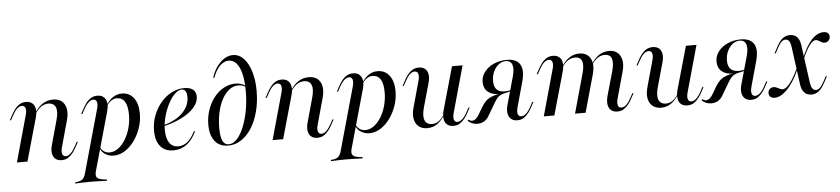

<svg xmlns="http://www.w3.org/2000/svg" viewBox="-46 -909 6005 1373"><g transform="rotate(-5 2956.5 -222.5)"><path d="M366.1 11.3Q337.9 11.3 320.6 -3.2Q303.2 -17.7 299.2 -44Q295.2 -70.2 304.8 -104L352.4 -275.8Q370.2 -336.3 357.3 -368.1Q344.4 -400 304.8 -400Q275.8 -400 251.6 -382.7Q227.4 -365.3 205.6 -330.6L204.8 -337.1Q231.5 -382.3 265.3 -404Q299.2 -425.8 340.3 -425.8Q398.4 -425.8 422.6 -382.7Q446.8 -339.5 426.6 -267.7L375.8 -84.7Q366.1 -51.6 372.2 -33.1Q378.2 -14.5 396.8 -14.5Q415.3 -14.5 432.7 -31.5Q450 -48.4 466.9 -79.8L483.1 -109.7H491.9L473.4 -75.8Q462.9 -54.8 448 -35.1Q433.1 -15.3 413.3 -2Q393.5 11.3 366.1 11.3ZM44.4 0 136.3 -329.8Q146 -362.1 140.3 -381Q134.7 -400 114.5 -400Q96.8 -400 79.4 -383.5Q62.1 -366.9 45.2 -334.7L29 -304.8H20.2L38.7 -339.5Q50 -360.5 64.5 -380.2Q79 -400 99.2 -412.9Q119.4 -425.8 146 -425.8Q174.2 -425.8 191.1 -411.3Q208.1 -396.8 212.5 -371Q216.9 -345.2 208.1 -311.3L120.2 0Z M446 186.3 448.4 177.4Q471.8 175.8 485.9 170.2Q500 164.5 508.9 152Q517.7 139.5 523.4 116.9L648.4 -329.8Q658.1 -362.9 652.4 -381.5Q646.8 -400 626.6 -400Q610.5 -400 592.7 -383.9Q575 -367.7 557.3 -334.7L541.1 -304.8H532.3L550.8 -339.5Q562.1 -360.5 576.6 -380.2Q591.1 -400 611.3 -412.9Q631.5 -425.8 658.1 -425.8Q699.2 -425.8 716.9 -394.4Q734.7 -362.9 720.2 -311.3L601.6 111.3Q595.2 134.7 600 148.4Q604.8 162.1 623.4 168.5Q641.9 175 675.8 177.4L673.4 186.3Q662.1 185.5 642.7 185.1Q623.4 184.7 600.8 183.9Q578.2 183.1 555.6 183.1Q522.6 183.1 492.7 184.3Q462.9 185.5 446 186.3ZM739.5 11.3Q705.6 11.3 679 -5.6Q652.4 -22.6 641.9 -50.8L644.4 -58.1Q654.8 -37.1 671.8 -25.4Q688.7 -13.7 712.1 -13.7Q743.5 -13.7 772.6 -34.7Q801.6 -55.6 824.2 -91.9Q846.8 -128.2 859.7 -174.6Q872.6 -221 872.6 -271.8Q872.6 -332.3 853.2 -363.7Q833.9 -395.2 796 -395.2Q774.2 -395.2 755.2 -382.3Q736.3 -369.4 721.8 -345.2L721 -351.6Q742.7 -388.7 771.4 -407.3Q800 -425.8 833.9 -425.8Q887.9 -425.8 919.4 -384.7Q950.8 -343.5 950.8 -271.8Q950.8 -217.7 933.1 -166.9Q915.3 -116.1 885.5 -75.8Q855.6 -35.5 817.7 -12.1Q779.8 11.3 739.5 11.3Z M1168.5 11.3Q1107.3 11.3 1074.2 -28.2Q1041.1 -67.7 1041.1 -141.1Q1041.1 -197.6 1060.5 -248.8Q1079.8 -300 1113.3 -339.9Q1146.8 -379.8 1190.3 -402.8Q1233.9 -425.8 1282.3 -425.8Q1323.4 -425.8 1345.2 -408.1Q1366.9 -390.3 1366.9 -357.3Q1366.9 -317.7 1335.1 -280.6Q1303.2 -243.5 1246.4 -214.1Q1189.5 -184.7 1113.7 -166.9V-174.2Q1174.2 -191.1 1215.3 -218.5Q1256.5 -246 1278.2 -281.9Q1300 -317.7 1300 -360.5Q1300 -387.9 1290.7 -402.4Q1281.5 -416.9 1263.7 -416.9Q1239.5 -416.9 1213.7 -391.9Q1187.9 -366.9 1166.5 -325.8Q1145.2 -284.7 1131.9 -236.3Q1118.5 -187.9 1118.5 -140.3Q1118.5 -79 1140.7 -46.8Q1162.9 -14.5 1204.8 -14.5Q1240.3 -14.5 1270.2 -38.3Q1300 -62.1 1324.2 -112.1H1333.1Q1305.6 -51.6 1263.7 -20.2Q1221.8 11.3 1168.5 11.3Z M1561.3 11.3Q1499.2 11.3 1465.3 -31Q1431.5 -73.4 1431.5 -149.2Q1431.5 -205.6 1448.8 -255.6Q1466.1 -305.6 1496 -344Q1525.8 -382.3 1565.7 -404Q1605.6 -425.8 1649.2 -425.8Q1695.2 -425.8 1723.4 -401.6L1722.6 -393.5Q1713.7 -402.4 1699.2 -406.9Q1684.7 -411.3 1668.5 -411.3Q1634.7 -411.3 1605.2 -389.1Q1575.8 -366.9 1553.6 -327Q1531.5 -287.1 1519.4 -233.9Q1507.3 -180.6 1507.3 -118.5Q1507.3 -56.5 1521.4 -27Q1535.5 2.4 1565.3 2.4Q1596.8 2.4 1624.2 -27Q1651.6 -56.5 1673 -108.1Q1694.4 -159.7 1706.9 -226.2Q1719.4 -292.7 1719.4 -366.1Q1719.4 -437.9 1707.3 -488.7Q1695.2 -539.5 1672.2 -566.5Q1649.2 -593.5 1616.1 -593.5Q1582.3 -593.5 1552.8 -564.1Q1523.4 -534.7 1504 -480.6H1495.2Q1515.3 -546.8 1558.5 -588.7Q1601.6 -630.6 1649.2 -630.6Q1692.7 -630.6 1725.8 -596.4Q1758.9 -562.1 1777.8 -501.2Q1796.8 -440.3 1796.8 -360.5Q1796.8 -281.5 1779 -213.7Q1761.3 -146 1729.4 -95.6Q1697.6 -45.2 1654.4 -16.9Q1611.3 11.3 1561.3 11.3Z M2201.6 11.3Q2173.4 11.3 2156 -3.2Q2138.7 -17.7 2134.7 -44Q2130.6 -70.2 2140.3 -104L2187.9 -275.8Q2205.6 -336.3 2192.7 -368.1Q2179.8 -400 2140.3 -400Q2111.3 -400 2087.1 -382.7Q2062.9 -365.3 2041.1 -330.6L2040.3 -337.1Q2066.9 -382.3 2100.8 -404Q2134.7 -425.8 2175.8 -425.8Q2233.9 -425.8 2258.1 -382.7Q2282.3 -339.5 2262.1 -267.7L2211.3 -84.7Q2201.6 -51.6 2207.7 -33.1Q2213.7 -14.5 2232.3 -14.5Q2250.8 -14.5 2268.1 -31.5Q2285.5 -48.4 2302.4 -79.8L2318.5 -109.7H2327.4L2308.9 -75.8Q2298.4 -54.8 2283.5 -35.1Q2268.5 -15.3 2248.8 -2Q2229 11.3 2201.6 11.3ZM1879.8 0 1971.8 -329.8Q1981.5 -362.1 1975.8 -381Q1970.2 -400 1950 -400Q1932.3 -400 1914.9 -383.5Q1897.6 -366.9 1880.6 -334.7L1864.5 -304.8H1855.6L1874.2 -339.5Q1885.5 -360.5 1900 -380.2Q1914.5 -400 1934.7 -412.9Q1954.8 -425.8 1981.5 -425.8Q2009.7 -425.8 2026.6 -411.3Q2043.5 -396.8 2048 -371Q2052.4 -345.2 2043.5 -311.3L1955.6 0Z M2281.5 186.3 2283.9 177.4Q2307.3 175.8 2321.4 170.2Q2335.5 164.5 2344.4 152Q2353.2 139.5 2358.9 116.9L2483.9 -329.8Q2493.5 -362.9 2487.9 -381.5Q2482.3 -400 2462.1 -400Q2446 -400 2428.2 -383.9Q2410.5 -367.7 2392.7 -334.7L2376.6 -304.8H2367.7L2386.3 -339.5Q2397.6 -360.5 2412.1 -380.2Q2426.6 -400 2446.8 -412.9Q2466.9 -425.8 2493.5 -425.8Q2534.7 -425.8 2552.4 -394.4Q2570.2 -362.9 2555.6 -311.3L2437.1 111.3Q2430.6 134.7 2435.5 148.4Q2440.3 162.1 2458.9 168.5Q2477.4 175 2511.3 177.4L2508.9 186.3Q2497.6 185.5 2478.2 185.1Q2458.9 184.7 2436.3 183.9Q2413.7 183.1 2391.1 183.1Q2358.1 183.1 2328.2 184.3Q2298.4 185.5 2281.5 186.3ZM2575 11.3Q2541.1 11.3 2514.5 -5.6Q2487.9 -22.6 2477.4 -50.8L2479.8 -58.1Q2490.3 -37.1 2507.3 -25.4Q2524.2 -13.7 2547.6 -13.7Q2579 -13.7 2608.1 -34.7Q2637.1 -55.6 2659.7 -91.9Q2682.3 -128.2 2695.2 -174.6Q2708.1 -221 2708.1 -271.8Q2708.1 -332.3 2688.7 -363.7Q2669.4 -395.2 2631.5 -395.2Q2609.7 -395.2 2590.7 -382.3Q2571.8 -369.4 2557.3 -345.2L2556.5 -351.6Q2578.2 -388.7 2606.9 -407.3Q2635.5 -425.8 2669.4 -425.8Q2723.4 -425.8 2754.8 -384.7Q2786.3 -343.5 2786.3 -271.8Q2786.3 -217.7 2768.5 -166.9Q2750.8 -116.1 2721 -75.8Q2691.1 -35.5 2653.2 -12.1Q2615.3 11.3 2575 11.3Z M2990.3 11.3Q2952.4 11.3 2928.2 -8.5Q2904 -28.2 2897.6 -63.7Q2891.1 -99.2 2904.8 -146.8L2955.6 -329.8Q2965.3 -363.7 2959.3 -381.9Q2953.2 -400 2934.7 -400Q2916.1 -400 2898.8 -383.5Q2881.5 -366.9 2864.5 -334.7L2848.4 -304.8H2839.5L2858.1 -339.5Q2868.5 -360.5 2883.5 -380.2Q2898.4 -400 2918.5 -412.9Q2938.7 -425.8 2965.3 -425.8Q2994.4 -425.8 3011.3 -411.3Q3028.2 -396.8 3032.3 -371Q3036.3 -345.2 3026.6 -310.5L2978.2 -138.7Q2961.3 -79 2974.2 -47.2Q2987.1 -15.3 3026.6 -15.3Q3054 -15.3 3076.6 -32.3Q3099.2 -49.2 3119.4 -83.9L3120.2 -78.2Q3094.4 -33.9 3062.1 -11.3Q3029.8 11.3 2990.3 11.3ZM3178.2 11.3Q3149.2 11.3 3132.3 -3.2Q3115.3 -17.7 3111.3 -44Q3107.3 -70.2 3116.1 -104L3204 -414.5H3279.8L3187.9 -84.7Q3178.2 -53.2 3183.9 -33.9Q3189.5 -14.5 3208.9 -14.5Q3225.8 -14.5 3244 -31Q3262.1 -47.6 3279 -79.8L3295.2 -109.7H3304L3285.5 -75.8Q3275 -54.8 3260.1 -35.1Q3245.2 -15.3 3225.4 -2Q3205.6 11.3 3178.2 11.3Z M3636.3 11.3Q3608.9 11.3 3591.5 -3.2Q3574.2 -17.7 3569.8 -44Q3565.3 -70.2 3575 -104L3631.5 -305.6Q3646 -358.9 3635.1 -388.3Q3624.2 -417.7 3590.3 -417.7Q3562.9 -417.7 3539.1 -399.6Q3515.3 -381.5 3501.2 -350.8Q3487.1 -320.2 3487.1 -283.1Q3487.1 -242.7 3506.5 -222.6Q3525.8 -202.4 3564.5 -202.4Q3575.8 -202.4 3588.7 -204Q3601.6 -205.6 3610.5 -208.1L3609.7 -201.6Q3593.5 -195.2 3569.8 -191.1Q3546 -187.1 3524.2 -187.1Q3471 -187.1 3441.5 -212.5Q3412.1 -237.9 3412.1 -283.1Q3412.1 -322.6 3437.1 -355.2Q3462.1 -387.9 3504.4 -406.9Q3546.8 -425.8 3597.6 -425.8Q3667.7 -425.8 3692.7 -383.1Q3717.7 -340.3 3694.4 -258.9L3646 -84.7Q3636.3 -51.6 3642.3 -33.1Q3648.4 -14.5 3666.9 -14.5Q3684.7 -14.5 3702.4 -31Q3720.2 -47.6 3737.1 -79.8L3753.2 -109.7H3762.1L3743.5 -75.8Q3733.1 -54.8 3718.1 -35.1Q3703.2 -15.3 3683.5 -2Q3663.7 11.3 3636.3 11.3ZM3350 11.3Q3309.7 11.3 3281.5 -16.1L3287.1 -24.2Q3300.8 -13.7 3313.7 -13.7Q3328.2 -13.7 3341.1 -25Q3354 -36.3 3366.1 -57.3L3392.7 -103.2Q3408.9 -130.6 3427 -148Q3445.2 -165.3 3474.6 -175.8Q3504 -186.3 3553.2 -192.7H3576.6Q3550 -187.9 3534.3 -180.2Q3518.5 -172.6 3508.1 -160.1Q3497.6 -147.6 3485.5 -127.4L3434.7 -41.1Q3420.2 -14.5 3398.8 -1.6Q3377.4 11.3 3350 11.3Z M4354.8 11.3Q4326.6 11.3 4309.3 -3.2Q4291.9 -17.7 4287.9 -44Q4283.9 -70.2 4292.7 -104L4341.9 -277.4Q4358.9 -338.7 4348 -369.4Q4337.1 -400 4298.4 -400Q4270.2 -400 4246 -383.1Q4221.8 -366.1 4200.8 -332.3L4200 -337.9Q4225 -381.5 4258.5 -403.6Q4291.9 -425.8 4330.6 -425.8Q4369.4 -425.8 4392.3 -406Q4415.3 -386.3 4422.2 -350.8Q4429 -315.3 4415.3 -267.7L4364.5 -84.7Q4354.8 -51.6 4360.9 -33.1Q4366.9 -14.5 4385.5 -14.5Q4404 -14.5 4421.4 -31Q4438.7 -47.6 4455.6 -79.8L4471.8 -109.7H4480.6L4462.1 -75.8Q4451.6 -54.8 4436.7 -35.1Q4421.8 -15.3 4402 -2Q4382.3 11.3 4354.8 11.3ZM3826.6 0 3918.5 -329.8Q3928.2 -362.1 3922.6 -381Q3916.9 -400 3897.6 -400Q3880.6 -400 3862.5 -383.9Q3844.4 -367.7 3827.4 -334.7L3811.3 -304.8H3802.4L3821 -339.5Q3832.3 -360.5 3846.8 -380.2Q3861.3 -400 3881.5 -412.9Q3901.6 -425.8 3928.2 -425.8Q3957.3 -425.8 3974.2 -411.3Q3991.1 -396.8 3995.2 -371Q3999.2 -345.2 3990.3 -311.3L3902.4 0ZM4050.8 0 4128.2 -277.4Q4146 -338.7 4134.7 -369.4Q4123.4 -400 4085.5 -400Q4057.3 -400 4033.1 -383.5Q4008.9 -366.9 3987.1 -332.3L3986.3 -337.9Q4012.1 -381.5 4045.6 -403.6Q4079 -425.8 4117.7 -425.8Q4155.6 -425.8 4179 -406Q4202.4 -386.3 4208.9 -350.8Q4215.3 -315.3 4201.6 -267.7L4126.6 0Z M4669.4 11.3Q4631.5 11.3 4607.3 -8.5Q4583.1 -28.2 4576.6 -63.7Q4570.2 -99.2 4583.9 -146.8L4634.7 -329.8Q4644.4 -363.7 4638.3 -381.9Q4632.3 -400 4613.7 -400Q4595.2 -400 4577.8 -383.5Q4560.5 -366.9 4543.5 -334.7L4527.4 -304.8H4518.5L4537.1 -339.5Q4547.6 -360.5 4562.5 -380.2Q4577.4 -400 4597.6 -412.9Q4617.7 -425.8 4644.4 -425.8Q4673.4 -425.8 4690.3 -411.3Q4707.3 -396.8 4711.3 -371Q4715.3 -345.2 4705.6 -310.5L4657.3 -138.7Q4640.3 -79 4653.2 -47.2Q4666.1 -15.3 4705.6 -15.3Q4733.1 -15.3 4755.6 -32.3Q4778.2 -49.2 4798.4 -83.9L4799.2 -78.2Q4773.4 -33.9 4741.1 -11.3Q4708.9 11.3 4669.4 11.3ZM4857.3 11.3Q4828.2 11.3 4811.3 -3.2Q4794.4 -17.7 4790.3 -44Q4786.3 -70.2 4795.2 -104L4883.1 -414.5H4958.9L4866.9 -84.7Q4857.3 -53.2 4862.9 -33.9Q4868.5 -14.5 4887.9 -14.5Q4904.8 -14.5 4923 -31Q4941.1 -47.6 4958.1 -79.8L4974.2 -109.7H4983.1L4964.5 -75.8Q4954 -54.8 4939.1 -35.1Q4924.2 -15.3 4904.4 -2Q4884.7 11.3 4857.3 11.3Z M5315.3 11.3Q5287.9 11.3 5270.6 -3.2Q5253.2 -17.7 5248.8 -44Q5244.4 -70.2 5254 -104L5310.5 -305.6Q5325 -358.9 5314.1 -388.3Q5303.2 -417.7 5269.4 -417.7Q5241.9 -417.7 5218.1 -399.6Q5194.4 -381.5 5180.2 -350.8Q5166.1 -320.2 5166.1 -283.1Q5166.1 -242.7 5185.5 -222.6Q5204.8 -202.4 5243.5 -202.4Q5254.8 -202.4 5267.7 -204Q5280.6 -205.6 5289.5 -208.1L5288.7 -201.6Q5272.6 -195.2 5248.8 -191.1Q5225 -187.1 5203.2 -187.1Q5150 -187.1 5120.6 -212.5Q5091.1 -237.9 5091.1 -283.1Q5091.1 -322.6 5116.1 -355.2Q5141.1 -387.9 5183.5 -406.9Q5225.8 -425.8 5276.6 -425.8Q5346.8 -425.8 5371.8 -383.1Q5396.8 -340.3 5373.4 -258.9L5325 -84.7Q5315.3 -51.6 5321.4 -33.1Q5327.4 -14.5 5346 -14.5Q5363.7 -14.5 5381.5 -31Q5399.2 -47.6 5416.1 -79.8L5432.3 -109.7H5441.1L5422.6 -75.8Q5412.1 -54.8 5397.2 -35.1Q5382.3 -15.3 5362.5 -2Q5342.7 11.3 5315.3 11.3ZM5029 11.3Q4988.7 11.3 4960.5 -16.1L4966.1 -24.2Q4979.8 -13.7 4992.7 -13.7Q5007.3 -13.7 5020.2 -25Q5033.1 -36.3 5045.2 -57.3L5071.8 -103.2Q5087.9 -130.6 5106 -148Q5124.2 -165.3 5153.6 -175.8Q5183.1 -186.3 5232.3 -192.7H5255.6Q5229 -187.9 5213.3 -180.2Q5197.6 -172.6 5187.1 -160.1Q5176.6 -147.6 5164.5 -127.4L5113.7 -41.1Q5099.2 -14.5 5077.8 -1.6Q5056.5 11.3 5029 11.3Z M5747.6 11.3Q5715.3 11.3 5696.4 -8.9Q5677.4 -29 5671.8 -69.4L5634.7 -345.2Q5630.6 -371 5621.4 -383.5Q5612.1 -396 5595.2 -396Q5579 -396 5565.7 -382.7Q5552.4 -369.4 5534.7 -335.5L5518.5 -304.8H5509.7L5529.8 -342.7Q5553.2 -388.7 5576.6 -407.3Q5600 -425.8 5629.8 -425.8Q5662.9 -425.8 5681.5 -406Q5700 -386.3 5705.6 -346L5743.5 -69.4Q5747.6 -44.4 5757.3 -31.5Q5766.9 -18.5 5783.1 -18.5Q5798.4 -18.5 5812.1 -32.3Q5825.8 -46 5843.5 -79L5859.7 -109.7H5868.5L5848.4 -71.8Q5825 -26.6 5801.6 -7.7Q5778.2 11.3 5747.6 11.3ZM5483.9 11.3Q5464.5 11.3 5453.2 1.2Q5441.9 -8.9 5441.9 -25.8Q5441.9 -42.7 5453.2 -54Q5464.5 -65.3 5481.5 -65.3Q5490.3 -65.3 5498.8 -62.1Q5507.3 -58.9 5514.9 -54.8Q5522.6 -50.8 5530.2 -47.6Q5537.9 -44.4 5545.2 -44.4Q5561.3 -44.4 5579.8 -61.3Q5598.4 -78.2 5619.4 -111.7Q5640.3 -145.2 5662.1 -193.5L5665.3 -185.5Q5640.3 -125 5609.7 -81Q5579 -37.1 5546.8 -12.9Q5514.5 11.3 5483.9 11.3ZM5712.9 -241.9 5708.9 -248.4Q5743.5 -336.3 5784.7 -381Q5825.8 -425.8 5871.8 -425.8Q5891.1 -425.8 5902 -416.5Q5912.9 -407.3 5912.9 -390.3Q5912.9 -373.4 5901.6 -361.7Q5890.3 -350 5873.4 -350Q5864.5 -350 5856.9 -353.6Q5849.2 -357.3 5841.9 -361.7Q5834.7 -366.1 5827 -370.2Q5819.4 -374.2 5811.3 -374.2Q5789.5 -374.2 5764.9 -340.7Q5740.3 -307.3 5712.9 -241.9Z"/></g></svg>

Font: Playfair 144pt
Style: Italic
Weight: 400
Italic angle: -15.6°
Designer: Claus Eggers Sørensen
Foundry: Claus Eggers Sørensen
Version: Version 2.001;gftools[0.9.30]